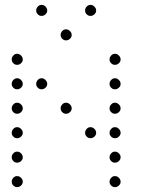

<svg xmlns="http://www.w3.org/2000/svg" viewBox="-20 -793 640 785"><path d="M149 -773Q141 -773 134.5 -766Q128 -759 128 -751V-749Q128 -741 134.5 -734.5Q141 -728 149 -728H151Q159 -728 166 -734.5Q173 -741 173 -749V-751Q173 -759 166 -766Q159 -773 151 -773ZM349 -773Q341 -773 334.5 -766Q328 -759 328 -751V-749Q328 -741 334.5 -734.5Q341 -728 349 -728H351Q359 -728 366 -734.5Q373 -741 373 -749V-751Q373 -759 366 -766Q359 -773 351 -773ZM249 -673Q241 -673 234.5 -666Q228 -659 228 -651V-649Q228 -641 234.5 -634.5Q241 -628 249 -628H251Q259 -628 266 -634.5Q273 -641 273 -649V-651Q273 -659 266 -666Q259 -673 251 -673ZM49 -573Q41 -573 34.5 -566Q28 -559 28 -551V-549Q28 -541 34.5 -534.5Q41 -528 49 -528H51Q59 -528 66 -534.5Q73 -541 73 -549V-551Q73 -559 66 -566Q59 -573 51 -573ZM449 -573Q441 -573 434.5 -566Q428 -559 428 -551V-549Q428 -541 434.5 -534.5Q441 -528 449 -528H451Q459 -528 466 -534.5Q473 -541 473 -549V-551Q473 -559 466 -566Q459 -573 451 -573ZM49 -473Q41 -473 34.5 -466Q28 -459 28 -451V-449Q28 -441 34.5 -434.5Q41 -428 49 -428H51Q59 -428 66 -434.5Q73 -441 73 -449V-451Q73 -459 66 -466Q59 -473 51 -473ZM149 -473Q141 -473 134.5 -466Q128 -459 128 -451V-449Q128 -441 134.5 -434.5Q141 -428 149 -428H151Q159 -428 166 -434.5Q173 -441 173 -449V-451Q173 -459 166 -466Q159 -473 151 -473ZM449 -473Q441 -473 434.5 -466Q428 -459 428 -451V-449Q428 -441 434.5 -434.5Q441 -428 449 -428H451Q459 -428 466 -434.5Q473 -441 473 -449V-451Q473 -459 466 -466Q459 -473 451 -473ZM49 -373Q41 -373 34.5 -366Q28 -359 28 -351V-349Q28 -341 34.5 -334.5Q41 -328 49 -328H51Q59 -328 66 -334.5Q73 -341 73 -349V-351Q73 -359 66 -366Q59 -373 51 -373ZM249 -373Q241 -373 234.5 -366Q228 -359 228 -351V-349Q228 -341 234.5 -334.5Q241 -328 249 -328H251Q259 -328 266 -334.5Q273 -341 273 -349V-351Q273 -359 266 -366Q259 -373 251 -373ZM449 -373Q441 -373 434.5 -366Q428 -359 428 -351V-349Q428 -341 434.5 -334.5Q441 -328 449 -328H451Q459 -328 466 -334.5Q473 -341 473 -349V-351Q473 -359 466 -366Q459 -373 451 -373ZM49 -273Q41 -273 34.5 -266Q28 -259 28 -251V-249Q28 -241 34.5 -234.5Q41 -228 49 -228H51Q59 -228 66 -234.5Q73 -241 73 -249V-251Q73 -259 66 -266Q59 -273 51 -273ZM349 -273Q341 -273 334.5 -266Q328 -259 328 -251V-249Q328 -241 334.5 -234.5Q341 -228 349 -228H351Q359 -228 366 -234.5Q373 -241 373 -249V-251Q373 -259 366 -266Q359 -273 351 -273ZM449 -273Q441 -273 434.5 -266Q428 -259 428 -251V-249Q428 -241 434.5 -234.5Q441 -228 449 -228H451Q459 -228 466 -234.5Q473 -241 473 -249V-251Q473 -259 466 -266Q459 -273 451 -273ZM49 -173Q41 -173 34.5 -166Q28 -159 28 -151V-149Q28 -141 34.5 -134.5Q41 -128 49 -128H51Q59 -128 66 -134.5Q73 -141 73 -149V-151Q73 -159 66 -166Q59 -173 51 -173ZM449 -173Q441 -173 434.5 -166Q428 -159 428 -151V-149Q428 -141 434.5 -134.5Q441 -128 449 -128H451Q459 -128 466 -134.5Q473 -141 473 -149V-151Q473 -159 466 -166Q459 -173 451 -173ZM49 -73Q41 -73 34.5 -66Q28 -59 28 -51V-49Q28 -41 34.5 -34.5Q41 -28 49 -28H51Q59 -28 66 -34.5Q73 -41 73 -49V-51Q73 -59 66 -66Q59 -73 51 -73ZM449 -73Q441 -73 434.5 -66Q428 -59 428 -51V-49Q428 -41 434.5 -34.5Q441 -28 449 -28H451Q459 -28 466 -34.5Q473 -41 473 -49V-51Q473 -59 466 -66Q459 -73 451 -73Z"/></svg>

Font: Doto Rounded Light
Style: Regular
Weight: 300
Monospace: yes
Version: Version 1.000